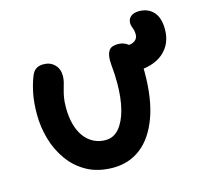

<svg xmlns="http://www.w3.org/2000/svg" viewBox="-94 -725 884 838"><g transform="rotate(-15 347.5 -305.5)"><path d="M510 -370Q477 -370 462 -389Q447 -408 447 -436Q447 -464 464.5 -476.5Q482 -489 511 -489Q536 -489 549.5 -499Q563 -509 563 -527Q563 -539 560.5 -547.5Q558 -556 555 -563.5Q552 -571 552 -580Q552 -599 565.5 -610Q579 -621 602 -621Q643 -621 667.5 -594.5Q692 -568 692 -515Q692 -449 646 -409.5Q600 -370 510 -370ZM319 10Q251 10 201.5 -17Q152 -44 119.5 -89.5Q87 -135 71.5 -190Q56 -245 56 -301Q56 -351 63.5 -391Q71 -431 85 -467Q92 -486 105 -495.5Q118 -505 140 -505Q170 -505 189.5 -485.5Q209 -466 209 -435Q209 -420 205.5 -406Q202 -392 197.5 -377Q193 -362 189.5 -342.5Q186 -323 186 -297Q186 -255 195 -221.5Q204 -188 221 -164.5Q238 -141 262.5 -128Q287 -115 317 -115Q354 -115 379 -144.5Q404 -174 417 -225Q430 -276 430 -343Q430 -367 429 -384.5Q428 -402 426.5 -416.5Q425 -431 425 -447Q425 -475 436 -490.5Q447 -506 476 -506Q502 -506 520 -492Q538 -478 548 -445.5Q558 -413 558 -359Q558 -236 527.5 -154Q497 -72 443.5 -31Q390 10 319 10Z"/></g></svg>

Font: Shantell Sans SemiBold
Style: Regular
Weight: 600
Designer: Stephen Nixon, Anya Danilova, Shantell Martin
Foundry: Arrow Type
Version: Version 1.011;[c5ecc13dd]